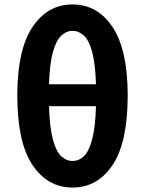

<svg xmlns="http://www.w3.org/2000/svg" viewBox="-20 -832 655 866"><path d="M413 -353H201Q204 -257 218.5 -203Q233 -149 256 -127.5Q279 -106 307 -106Q336 -106 358.5 -127.5Q381 -149 395.5 -203Q410 -257 413 -353ZM201 -452H413Q410 -546 395.5 -598.5Q381 -651 358 -672Q335 -693 307 -693Q280 -693 257 -672Q234 -651 219 -598.5Q204 -546 201 -452ZM307 -812Q420 -812 488 -709.5Q556 -607 556 -401Q556 -190 488 -88Q420 14 307 14Q195 14 126.5 -88Q58 -190 58 -401Q58 -608 126.5 -710Q195 -812 307 -812Z"/></svg>

Font: Source Han Sans CN Bold
Style: Bold
Weight: 700
Designer: Ryoko NISHIZUKA 西塚涼子 (kana & ideographs); Paul D. Hunt (Latin, Greek & Cyrillic); Wenlong ZHANG 张文龙 (bopomofo); Sandoll 
Foundry: Adobe Systems Incorporated
Version: Version 1.00;May 30, 2023;FontCreator 11.5.0.2422 32-bit